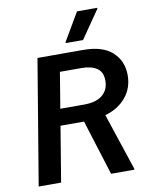

<svg xmlns="http://www.w3.org/2000/svg" viewBox="-93 -917 764 984"><g transform="rotate(-10 289.5 -425.0)"><path d="M27.5 0 135.8 -650H372.5Q475 -650 525.4 -603.3Q575.8 -556.7 575.8 -483.3Q575.8 -416.7 536.2 -368.8Q496.7 -320.8 427.5 -300.8L525.8 -5V0H404.2L314.2 -287.5H191.7L144.2 0ZM205.8 -373.3H329.2Q393.3 -373.3 425.8 -400.8Q458.3 -428.3 458.3 -475Q458.3 -520.8 428.8 -540.4Q399.2 -560 349.2 -560H236.7ZM291.7 -700V-705L376.7 -850H481.7V-845L381.7 -700Z"/></g></svg>

Font: Familjen Grotesk GF Medium
Style: Italic
Weight: 500
Designer: Anders Wikstroem, Jonas Baeckman, Matilda Gysing, Kristian Moeller
Foundry: Familjen STHML AB
Version: Version 2.000; Beta; Release 4; Build 6